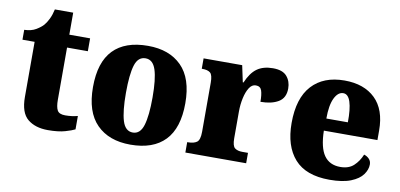

<svg xmlns="http://www.w3.org/2000/svg" viewBox="-65 -862 2238 1073"><g transform="rotate(10 1053.5 -325.5)"><path d="M248 10Q176 10 133 -25.5Q90 -61 90 -150V-463H21V-519Q61 -520 87.5 -536Q114 -552 127 -567Q140 -582 151.5 -605.5Q163 -629 170 -661H274V-536H392V-463H274V-167Q274 -126 284.5 -107Q295 -88 329 -88Q368 -88 400 -97V-21Q383 -12 345 -1Q307 10 248 10Z M716 10Q594 10 524.5 -60Q455 -130 455 -271Q455 -412 522 -481.5Q589 -551 719 -551Q840 -551 909.5 -481.5Q979 -412 979 -271Q979 -130 912 -60Q845 10 716 10ZM718 -59Q760 -59 776.5 -113Q793 -167 793 -271Q793 -375 776 -427.5Q759 -480 717 -480Q674 -480 658 -427.5Q642 -375 642 -271Q642 -167 658.5 -113Q675 -59 718 -59Z M1027 0V-59H1032Q1064 -59 1081.5 -71.5Q1099 -84 1099 -131V-409Q1099 -453 1084.5 -465Q1070 -477 1040 -477H1036V-536H1255L1275 -442H1279Q1303 -499 1338 -524Q1373 -549 1428 -549Q1483 -549 1507 -521Q1531 -493 1531 -452Q1531 -398 1492 -375Q1453 -352 1391 -352Q1391 -393 1383.5 -415.5Q1376 -438 1350 -438Q1328 -438 1313 -414.5Q1298 -391 1290 -354Q1282 -317 1282 -278V-126Q1282 -82 1297.5 -70.5Q1313 -59 1339 -59H1372V0Z M1846 10Q1712 10 1647.5 -62.5Q1583 -135 1583 -266Q1583 -407 1649 -479Q1715 -551 1834 -551Q1945 -551 2008.5 -489.5Q2072 -428 2072 -309V-255H1768Q1770 -159 1801 -115Q1832 -71 1893 -71Q1941 -71 1969 -97Q1997 -123 2013 -162Q2030 -157 2042 -144.5Q2054 -132 2054 -113Q2054 -84 2033.5 -55.5Q2013 -27 1967 -8.5Q1921 10 1846 10ZM1892 -324Q1893 -399 1880 -439.5Q1867 -480 1839 -480Q1809 -480 1789.5 -440Q1770 -400 1770 -324Z"/></g></svg>

Font: Noto Serif Lao SemiCondensed Black
Style: Regular
Weight: 900
Width: 4
Designer: Monotype Design Team
Foundry: Monotype Imaging Inc.
Version: Version 2.003; ttfautohint (v1.8.4.7-5d5b)